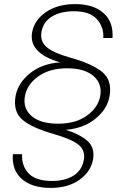

<svg xmlns="http://www.w3.org/2000/svg" viewBox="-20 -755 609 939"><path d="M137 -597Q148 -657 205 -696Q262 -735 348 -735Q437 -735 486.5 -691Q536 -647 530 -569H485Q489 -621 454.5 -660.5Q420 -700 342 -700Q277 -700 234.5 -674.5Q192 -649 183 -600Q175 -554 207 -525.5Q239 -497 327 -472Q431 -443 480 -403Q529 -363 516 -285Q505 -222 447 -174.5Q389 -127 301 -120Q370 -99 407.5 -66Q445 -33 435 25Q424 85 368.5 124.5Q313 164 228 164Q137 164 87 120.5Q37 77 43 -1H88Q85 55 119.5 92.5Q154 130 235 130Q298 130 339.5 104Q381 78 390 27Q398 -18 366 -45.5Q334 -73 245 -99Q141 -128 92 -167.5Q43 -207 56 -285Q68 -349 126.5 -396.5Q185 -444 274 -450Q119 -495 137 -597ZM470 -285Q481 -345 437.5 -383Q394 -421 308 -421Q223 -421 167.5 -381.5Q112 -342 102 -285Q91 -225 134.5 -187.5Q178 -150 265 -150Q350 -150 405 -189.5Q460 -229 470 -285Z"/></svg>

Font: Poppins ExtraLight
Style: Italic
Weight: 275
Italic angle: -10°
Designer: Ninad Kale (Devanagari), Jonny Pinhorn (Latin)
Foundry: Indian Type Foundry
Version: Version 3.200;PS 1.000;hotconv 16.6.54;makeotf.lib2.5.65590